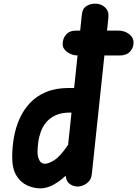

<svg xmlns="http://www.w3.org/2000/svg" viewBox="-20 -1024 753 1054"><path d="M201.5 10Q165.5 10 129.8 -6Q94 -22 70.5 -59.5Q47 -97 47 -161.5Q47 -214.5 56.2 -268.5Q65.5 -322.5 87 -371.2Q108.5 -420 144.2 -458.2Q180 -496.5 232.8 -518.8Q285.5 -541 358 -541H387L429.5 -945.5Q433 -978 455 -991Q477 -1004 502 -1004Q534.5 -1004 556.8 -983.5Q579 -963 575 -926L484 -67.5Q480.5 -34.5 455.8 -17.2Q431 0 406 0Q383.5 0 364.2 -13.2Q345 -26.5 341 -55L340.5 -59.5Q310.5 -30.5 274 -10.2Q237.5 10 201.5 10ZM226.5 -125Q248 -125 280.2 -146.2Q312.5 -167.5 354 -229.5L372.5 -406H364.5Q317.5 -406 285.8 -391.5Q254 -377 234 -353Q214 -329 203.8 -300.2Q193.5 -271.5 189.8 -242.2Q186 -213 186 -188.5Q186 -164 196 -144.5Q206 -125 226.5 -125ZM324 -782Q324 -812.5 342.8 -834.2Q361.5 -856 399.5 -856H628.5Q664.5 -856 689.2 -836.5Q714 -817 713 -788.5Q712.5 -760.5 693.2 -740Q674 -719.5 637.5 -719.5H408.5Q375.5 -719.5 349.8 -737.8Q324 -756 324 -782Z"/></svg>

Font: Edu NSW ACT Cursive
Style: Regular
Weight: 400
Designer: Tina and Corey Anderson, Eben Sorkin, Mirko Velimirovic
Foundry: Sorkin Type Co.
Version: Version 2.000